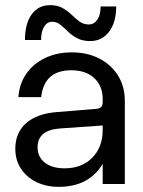

<svg xmlns="http://www.w3.org/2000/svg" viewBox="-20 -715 557 746"><path d="M175 -695Q203.5 -695 223.2 -683.8Q243 -672.5 258.5 -657.5Q274 -642.5 289.2 -631.2Q304.5 -620 325 -620Q346 -620 358.5 -639Q371 -658 371 -690H431.5Q431.5 -628.5 404 -592Q376.5 -555.5 330.5 -555.5Q300 -555.5 279.2 -566.8Q258.5 -578 243.5 -592.8Q228.5 -607.5 214.5 -619Q200.5 -630.5 183 -630.5Q163 -630.5 151.2 -611Q139.5 -591.5 139.5 -559.5H77Q77 -623 103 -659Q129 -695 175 -695ZM465 -322.5V0H379V-78Q325 11 208.5 11Q159 11 120.8 -8Q82.5 -27 61 -60.2Q39.5 -93.5 39.5 -137Q39.5 -199.5 81.5 -236.5Q123.5 -273.5 200 -279.5L353.5 -292Q379 -293.5 379 -316.5V-330Q379 -381 346.2 -411.5Q313.5 -442 257 -442Q151.5 -442 140 -337.5H51.5Q55 -389.5 82.2 -428.5Q109.5 -467.5 155 -489.5Q200.5 -511.5 258.5 -511.5Q319.5 -511.5 366 -487.5Q412.5 -463.5 438.8 -421Q465 -378.5 465 -322.5ZM126 -143Q126 -105 154.2 -83Q182.5 -61 231 -61Q297.5 -61 338.2 -102Q379 -143 379 -210.5V-227.5L214.5 -216Q126 -210 126 -143Z"/></svg>

Font: Overused Grotesk
Style: Regular
Weight: 450
Version: Version 0.004